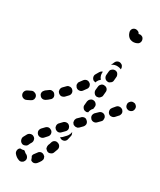

<svg xmlns="http://www.w3.org/2000/svg" viewBox="-132 -519 763 914"><g transform="rotate(15 250.0 -62.5)"><path d="M63 260Q61 258 59 256Q50 257 42 254Q40 254 39 253Q38 253 37 254Q37 254 36 254Q28 258 25 267Q22 276 26 284Q33 299 46 308Q50 311 54 312Q58 313 63 312Q67 311 71 309Q75 306 77 303Q83 295 81 286Q79 277 72 271Q68 269 66 264Q65 262 63 260ZM104 294Q109 301 118 303Q127 304 135 299Q144 293 153 284Q156 281 158 277Q160 273 160 269Q160 264 159 260Q157 256 154 253Q148 246 139 245Q129 245 123 251Q116 257 109 262Q106 264 104 267Q102 270 101 273Q102 277 103 282Q104 288 104 294ZM160 211Q159 216 159 220Q160 224 163 228Q165 232 169 235Q176 240 185 238Q195 237 200 229Q206 221 212 212Q217 204 215 195Q213 186 205 181Q197 175 188 177Q179 179 174 187Q169 196 163 203Q161 207 160 211ZM91 197Q92 188 85 181Q79 174 69 174Q60 174 53 180Q44 189 37 197Q32 204 33 214Q34 223 41 229Q44 232 49 233Q53 234 58 233Q62 233 66 231Q70 229 73 225Q77 219 84 213Q91 206 91 197ZM162 149Q164 140 159 132Q156 128 153 126Q149 123 145 122Q140 121 136 122Q131 123 128 125Q118 131 110 136Q102 142 100 151Q99 160 104 168Q109 175 118 177Q127 179 135 174Q143 169 152 163Q160 158 162 149ZM259 125Q259 129 257 133Q252 143 247 152Q243 160 234 163Q225 165 217 161Q214 159 212 157Q210 155 208 153Q214 151 220 148L238 137Q245 133 250 126Q255 121 257 114Q258 115 258 115Q258 116 258 116Q259 120 259 125ZM233 112Q236 109 237 104Q238 100 237 96Q237 91 234 87Q230 79 221 77Q212 75 204 79L186 90Q182 92 180 95Q177 99 176 103Q175 108 175 112Q176 116 178 120Q183 128 192 131Q201 133 209 128L226 118Q230 116 233 112ZM313 60Q315 51 310 43Q308 39 305 36Q301 33 297 32Q292 31 288 32Q283 32 280 35L262 45Q258 47 256 51Q253 54 252 59Q251 63 251 68Q252 72 254 76Q256 80 260 82Q264 85 268 86Q272 87 277 87Q281 86 285 84L302 74Q310 69 313 60ZM385 22Q387 18 388 14Q389 10 389 5Q388 1 386 -3Q381 -11 372 -13Q363 -15 355 -10L337 0Q334 2 331 6Q328 10 327 14Q326 18 327 23Q328 27 330 31Q335 39 344 41Q353 43 361 38L378 28Q382 26 385 22ZM-8 19Q-16 14 -18 5Q-20 -4 -15 -12Q-10 -20 -1 -22Q0 -22 3 -23Q11 -24 19 -26Q28 -28 36 -22Q44 -17 46 -8Q47 -4 46 1Q45 5 43 9Q40 12 37 15Q33 17 29 18Q19 20 10 22Q9 22 8 22Q0 24 -8 19ZM281 -10Q277 -19 281 -27L288 -46Q290 -50 293 -53Q296 -56 301 -58Q305 -60 309 -60Q314 -60 318 -58Q326 -55 330 -46Q334 -38 330 -29L326 -19Q318 -15 313 -8Q309 -3 307 3Q304 4 300 4Q296 4 293 2Q284 -1 281 -10ZM129 -22Q132 -30 128 -39Q125 -48 116 -51Q108 -55 99 -51Q90 -47 81 -44Q77 -42 74 -39Q70 -36 68 -32Q67 -28 66 -24Q66 -19 68 -15Q71 -6 80 -2Q88 1 97 -2Q107 -5 116 -10Q125 -13 129 -22ZM459 -26Q462 -30 463 -34Q464 -38 463 -43Q462 -47 460 -51Q454 -59 445 -61Q436 -63 428 -58L411 -46Q408 -44 405 -40Q403 -37 402 -32Q401 -28 402 -23Q402 -19 405 -15Q410 -7 419 -6Q428 -4 436 -9L453 -20Q457 -22 459 -26ZM208 -65Q210 -74 205 -82Q203 -86 200 -88Q196 -91 192 -92Q187 -93 183 -93Q178 -92 175 -90Q166 -84 158 -80Q154 -78 151 -74Q148 -70 147 -66Q146 -62 146 -57Q147 -53 149 -49Q154 -41 162 -38Q171 -36 180 -40Q189 -46 198 -51Q206 -56 208 -65ZM516 -65Q518 -69 519 -73Q520 -78 519 -82Q518 -86 515 -90Q513 -94 509 -96Q505 -98 501 -99Q496 -100 492 -99Q488 -98 484 -95Q476 -90 475 -81Q473 -72 478 -64Q481 -60 485 -58Q488 -55 493 -55Q497 -54 502 -55Q506 -56 510 -58V-59Q514 -61 516 -65ZM314 -91Q317 -83 326 -79Q330 -78 335 -78Q339 -78 343 -80Q347 -82 350 -85Q354 -88 355 -92L362 -111Q366 -120 362 -129Q358 -137 349 -140Q345 -142 341 -142Q336 -142 332 -140Q328 -138 325 -135Q322 -132 320 -127L313 -109Q310 -100 314 -91ZM278 -109Q280 -113 281 -118Q281 -122 280 -127Q279 -131 276 -134Q270 -142 261 -143Q252 -144 244 -138Q237 -132 229 -126Q225 -123 223 -120Q221 -116 220 -111Q219 -107 221 -103Q222 -98 224 -95Q230 -87 239 -86Q248 -84 256 -90Q264 -96 272 -103Q276 -106 278 -109ZM287 -165Q287 -175 294 -181Q301 -188 308 -195Q311 -198 315 -200Q319 -201 324 -202L323 -198Q320 -190 320 -182Q320 -172 324 -164Q325 -163 325 -162Q324 -161 323 -161Q314 -157 308 -150Q305 -147 303 -143Q300 -144 298 -146Q295 -147 293 -149Q287 -156 287 -165ZM345 -173Q349 -165 357 -162Q361 -160 366 -160Q370 -161 374 -163Q379 -164 382 -168Q385 -171 386 -175L393 -194Q395 -199 394 -203Q394 -207 392 -212Q391 -216 387 -219Q384 -222 380 -223Q371 -226 363 -222Q354 -219 351 -210L344 -191Q341 -182 345 -173ZM366 -259Q372 -266 381 -267Q390 -268 397 -262Q404 -257 405 -249Q407 -241 403 -234Q403 -235 402 -236Q396 -241 387 -244Q379 -247 371 -247Q361 -247 353 -243Q353 -243 352 -243Q353 -243 353 -243Q353 -243 353 -243Q359 -251 366 -259ZM456 -416Q463 -412 465 -405Q468 -396 464 -387Q460 -379 452 -376Q445 -374 438 -374Q430 -374 422 -377Q415 -380 409 -385Q404 -391 401 -398Q398 -406 398 -414Q398 -416 398 -417Q398 -426 405 -433Q412 -439 422 -438Q429 -437 435 -432Q441 -427 442 -419Q450 -420 456 -416Z"/></g></svg>

Font: FRB American Cursive Dashed Extrabold
Style: Bold Italic
Weight: 800
Italic angle: -25°
Version: Version 2.0;Modular Font Editor K font №1